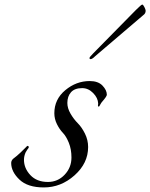

<svg xmlns="http://www.w3.org/2000/svg" viewBox="-20 -806 658 841"><path d="M389 -573 575 -762Q599 -786 603 -786Q607 -786 612.5 -775Q618 -764 618 -759Q618 -747 608 -740L397 -560Q384 -547 377 -547Q372 -547 372 -552Q372 -556 389 -573ZM340 -420Q307 -420 291 -402Q275 -384 275 -355Q275 -332 289 -308Q303 -284 320.5 -266.5Q338 -249 352 -221Q366 -193 366 -162Q366 -91 306.5 -38Q247 15 172 15Q101 15 65 -19.5Q29 -54 29 -92Q29 -102 37 -110Q53 -122 68.5 -136.5Q84 -151 91.5 -159Q99 -167 100 -167Q106 -167 106 -161Q106 -159 104 -156.5Q102 -154 98.5 -149Q95 -144 92 -138Q85 -122 85 -106Q85 -69 113 -39Q141 -9 190 -9Q233 -9 263 -40.5Q293 -72 293 -116Q293 -152 281.5 -180.5Q270 -209 255.5 -224Q241 -239 229.5 -262Q218 -285 218 -310Q218 -371 266 -411Q314 -451 373 -451Q410 -451 429 -431Q448 -411 448 -391Q448 -384 428 -361Q425 -358 421.5 -352Q418 -346 416 -342.5Q414 -339 413 -339Q409 -339 409 -343Q409 -344 409.5 -347Q410 -350 410 -353Q409 -377 388 -398.5Q367 -420 340 -420Z"/></svg>

Font: Miama Nueva
Style: Medium
Weight: 400
Italic angle: -28°
Version: Version 1.0